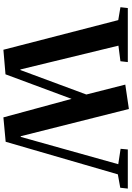

<svg xmlns="http://www.w3.org/2000/svg" viewBox="154 -914 771 1119"><g transform="rotate(90 539.5 -354.5)"><path d="M615.2 -720.2 773.9 -89.8H777.8L937 -658.2L847.2 -671.9L851.1 -713.9H1079.1L1074.2 -669.9L996.1 -655.8L806.2 -2L664.1 11.2L556.2 -386.2L413.1 -1L270 11.2L97.2 -658.2L22 -670.9L26.9 -713.9H341.8L336.9 -670.9L246.1 -659.2L384.8 -87.9H388.2L530.8 -472.2L473.1 -699.2Z"/></g></svg>

Font: Literata SemiBold
Style: Italic
Weight: 650
Italic angle: -2.39999°
Designer: Latin by Veronika Burian and Jose Scaglione. Greek by Irene Vlachou. Cyrillic by Vera Evstafieva
Foundry: TypeTogether
Version: Version 3.021